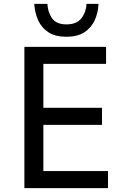

<svg xmlns="http://www.w3.org/2000/svg" viewBox="-20 -972 640 992"><path d="M106 0V-730H204V0ZM184 0V-88H538V0ZM184 -327V-415H507V-327ZM184 -642V-730H528V-642ZM323 -782Q266 -782 230.5 -805Q195 -828 177.5 -866.5Q160 -905 157 -952H225Q227 -909 249 -877.5Q271 -846 323 -846Q376 -846 400.5 -877.5Q425 -909 427 -952H489Q487 -905 469 -866.5Q451 -828 415.5 -805Q380 -782 323 -782Z"/></svg>

Font: SVN-Sora Variable
Style: Regular
Weight: 400
Designer: Jonathan Barnbrook, Julián Moncada
Foundry: Barnbrook Fonts
Version: Version 2.000 - Viet hoa boi STYLEno.1 Fonts